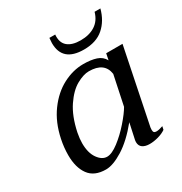

<svg xmlns="http://www.w3.org/2000/svg" viewBox="-160 -788 868 916"><g transform="rotate(-30 273.5 -329.5)"><path d="M239 -641Q239 -649 241 -669H273Q269 -626 293.5 -605Q318 -584 365 -584Q413 -584 445.5 -605Q478 -626 490 -669H522Q506 -609 465.5 -573.5Q425 -538 357 -538Q239 -538 239 -641ZM39 -139Q39 -181 48 -224Q65 -306 107.5 -364Q150 -422 205.5 -451Q261 -480 318 -480Q360 -480 389 -470.5Q418 -461 432 -435L439 -470H529L445 -58Q444 -53 444 -45Q444 -35 448 -31Q452 -27 461 -27Q475 -27 497 -35L493 -17Q476 -5 451 2Q426 9 403 9Q379 9 364.5 -1Q350 -11 350 -32Q350 -38 351 -42L370 -130Q312 -59 256.5 -24.5Q201 10 162 10Q98 10 68.5 -30.5Q39 -71 39 -139ZM385 -206 419 -368Q409 -437 324 -437Q294 -437 255.5 -415.5Q217 -394 182.5 -343Q148 -292 131 -211Q125 -180 125 -155Q125 -102 147 -71Q169 -40 197 -40Q223 -40 261 -69Q299 -98 334 -138Q369 -178 385 -206Z"/></g></svg>

Font: Taviraj
Style: Italic
Weight: 400
Italic angle: -12°
Designer: Katatrad Team
Foundry: CadsonDemak
Version: Version 1.001